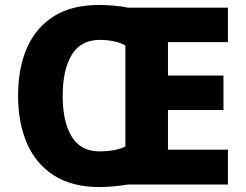

<svg xmlns="http://www.w3.org/2000/svg" viewBox="-20 -745 991 775"><path d="M380 -725Q407 -725 441 -722Q475 -719 497 -714H900V-575H658V-440H882V-301H658V-141H900V0H495Q474 4 440 7Q406 10 381 10Q272 10 199 -36Q126 -82 89.5 -165Q53 -248 53 -359Q53 -470 89 -552Q125 -634 197.5 -679.5Q270 -725 380 -725ZM383 -584Q306 -584 269.5 -523.5Q233 -463 233 -358Q233 -253 269.5 -193.5Q306 -134 382 -134Q412 -134 440 -139Q468 -144 486 -154V-561Q469 -572 441 -578Q413 -584 383 -584Z"/></svg>

Font: Noto Sans Lao Looped ExtraBold
Style: Regular
Weight: 800
Designer: Mark Frömberg, Ben Mitchell
Foundry: The Fontpad Ltd
Version: Version 1.002; ttfautohint (v1.8.4.7-5d5b)